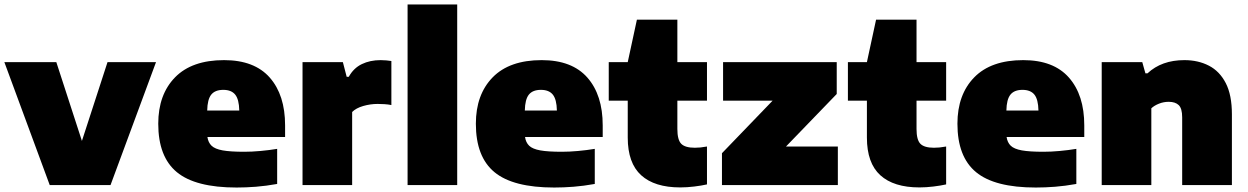

<svg xmlns="http://www.w3.org/2000/svg" viewBox="-26 -828 5582 859"><path d="M196.5 0 -6.5 -550H226L340.5 -197.5L455 -550H672L468.5 0Z M1032.5 11Q848.5 11 765.2 -57.8Q682 -126.5 682 -274.5Q682 -405 757.2 -482Q832.5 -559 976.5 -559Q1112 -559 1180.8 -481Q1249.5 -403 1249.5 -267V-215H902Q905.5 -190.5 920.5 -176Q935.5 -161.5 970 -155.2Q1004.5 -149 1066.5 -149Q1100 -149 1139 -152.5Q1178 -156 1214 -162V-5Q1164 4 1119.2 7.5Q1074.5 11 1032.5 11ZM973 -426Q936.5 -426 919.2 -404.8Q902 -383.5 901 -333.5H1044.5Q1043.5 -383.5 1026.2 -404.8Q1009 -426 973 -426Z M1327.5 0V-550H1508L1525 -484.5H1534.5Q1556 -523.5 1592.8 -541.2Q1629.5 -559 1677 -559Q1690 -559 1702.8 -557.8Q1715.5 -556.5 1725 -555V-358Q1710.5 -361 1693.8 -362Q1677 -363 1663.5 -363Q1631 -363 1599 -353.8Q1567 -344.5 1549.5 -327V0Z M1797.5 0V-808H2019.5V0Z M2453.5 11Q2269.5 11 2186.2 -57.8Q2103 -126.5 2103 -274.5Q2103 -405 2178.2 -482Q2253.5 -559 2397.5 -559Q2533 -559 2601.8 -481Q2670.5 -403 2670.5 -267V-215H2323Q2326.5 -190.5 2341.5 -176Q2356.5 -161.5 2391 -155.2Q2425.5 -149 2487.5 -149Q2521 -149 2560 -152.5Q2599 -156 2635 -162V-5Q2585 4 2540.2 7.5Q2495.5 11 2453.5 11ZM2394 -426Q2357.5 -426 2340.2 -404.8Q2323 -383.5 2322 -333.5H2465.5Q2464.5 -383.5 2447.2 -404.8Q2430 -426 2394 -426Z M3017.5 10.5Q2902.5 10.5 2842.5 -44Q2782.5 -98.5 2782.5 -212.5V-377.5H2697.5V-550H2782.5L2823.5 -740H3004.5V-550H3137V-377.5H3004.5V-251Q3004.5 -202 3022 -184.5Q3039.5 -167 3082.5 -167Q3094.5 -167 3107.5 -168.2Q3120.5 -169.5 3137 -172.5V-3Q3113 2.5 3080.2 6.5Q3047.5 10.5 3017.5 10.5Z M3204 0V-142.5L3430.5 -377.5H3209V-550H3717.5V-407.5L3490.5 -172.5H3722.5V0Z M4087.5 10.5Q3972.5 10.5 3912.5 -44Q3852.5 -98.5 3852.5 -212.5V-377.5H3767.5V-550H3852.5L3893.5 -740H4074.5V-550H4207V-377.5H4074.5V-251Q4074.5 -202 4092 -184.5Q4109.5 -167 4152.5 -167Q4164.5 -167 4177.5 -168.2Q4190.5 -169.5 4207 -172.5V-3Q4183 2.5 4150.2 6.5Q4117.5 10.5 4087.5 10.5Z M4608 11Q4424 11 4340.8 -57.8Q4257.5 -126.5 4257.5 -274.5Q4257.5 -405 4332.8 -482Q4408 -559 4552 -559Q4687.5 -559 4756.2 -481Q4825 -403 4825 -267V-215H4477.5Q4481 -190.5 4496 -176Q4511 -161.5 4545.5 -155.2Q4580 -149 4642 -149Q4675.5 -149 4714.5 -152.5Q4753.5 -156 4789.5 -162V-5Q4739.5 4 4694.8 7.5Q4650 11 4608 11ZM4548.5 -426Q4512 -426 4494.8 -404.8Q4477.5 -383.5 4476.5 -333.5H4620Q4619 -383.5 4601.8 -404.8Q4584.5 -426 4548.5 -426Z M4903 0V-550H5084.5L5098.5 -500H5108Q5171 -559 5273 -559Q5334.5 -559 5382.5 -534.2Q5430.5 -509.5 5458 -456.2Q5485.5 -403 5485.5 -316.5V0H5263V-303Q5263 -343 5247.5 -357.8Q5232 -372.5 5203 -372.5Q5180 -372.5 5159.2 -364.2Q5138.5 -356 5125 -343.5V0Z"/></svg>

Font: Encode Sans SmExp Black
Style: Regular
Weight: 900
Width: 6
Designer: Multiple Designers
Foundry: Impallari Type
Version: Version 3.002; ttfautohint (v1.8.3) -l 8 -r 50 -G 200 -x 14 